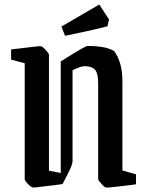

<svg xmlns="http://www.w3.org/2000/svg" viewBox="-20 -818 638 847"><path d="M413 -28V-451Q413 -496 398.5 -511Q384 -526 354 -526Q342 -526 328 -520.5Q314 -515 300 -508V-106Q300 -91 278 -49L256 -6Q244 -4 223 -1.5Q202 1 180.5 3.5Q159 6 143.5 8Q128 10 125 9Q120 9 111.5 1.5Q103 -6 96 -14.5Q89 -23 89 -27V-539L29 -555V-600Q47 -602 76.5 -605.5Q106 -609 131 -612Q156 -615 161 -614Q166 -613 174 -605.5Q182 -598 189 -589Q196 -580 196 -577V-65L248 -55V-547Q264 -557 289.5 -573Q315 -589 337 -601.5Q359 -614 364 -615Q393 -616 427.5 -611Q462 -606 483 -593Q500 -571 510 -538Q520 -505 520 -459V-66L580 -49V-5Q567 -3 546 -0.5Q525 2 504 4.5Q483 7 467 8.5Q451 10 448 9Q443 9 435 1Q427 -7 420 -15.5Q413 -24 413 -28ZM267 -660 251 -701 418 -798 461 -732 454 -702Q416 -692 363.5 -680.5Q311 -669 267 -660Z"/></svg>

Font: Grenze Gotisch Medium
Style: Regular
Weight: 500
Designer: Renata Polastri
Foundry: Omnibus-Type
Version: Version 1.001